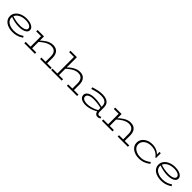

<svg xmlns="http://www.w3.org/2000/svg" viewBox="609 -2747 4822 4822"><g transform="rotate(45 3020.0 -336.0)"><path d="M396 14Q332 14 273 -1.5Q214 -17 169 -47Q124 -77 98 -121.5Q72 -166 72 -224Q72 -287 100.5 -335Q129 -383 177.5 -416Q226 -449 287 -466Q348 -483 413 -483Q492 -483 551.5 -464.5Q611 -446 645 -412.5Q679 -379 679 -332Q679 -285 644 -253.5Q609 -222 552 -207Q495 -192 426 -192Q343 -192 266.5 -209Q190 -226 115 -253L114 -292Q191 -264 267 -250.5Q343 -237 421 -237Q476 -237 521 -247Q566 -257 594 -278Q622 -299 622 -333Q622 -381 565.5 -408.5Q509 -436 414 -436Q360 -436 309 -422.5Q258 -409 216.5 -382Q175 -355 150 -315.5Q125 -276 125 -225Q125 -168 161.5 -124.5Q198 -81 260 -58Q322 -35 397 -34Q485 -34 549.5 -57Q614 -80 667 -117L691 -77Q653 -51 609.5 -30.5Q566 -10 514 2Q462 14 396 14Z M1516 0V-235Q1516 -275 1507.5 -310.5Q1499 -346 1479 -373Q1459 -400 1426 -415.5Q1393 -431 1343 -431Q1296 -431 1249.5 -414Q1203 -397 1160.5 -370.5Q1118 -344 1081 -312.5Q1044 -281 1014 -251V-300Q1045 -331 1083 -363.5Q1121 -396 1164 -423Q1207 -450 1255 -466.5Q1303 -483 1355 -483Q1413 -483 1454 -465Q1495 -447 1521.5 -414Q1548 -381 1560 -336Q1572 -291 1572 -238V0ZM810 0V-49H1185V0ZM982 0V-471H1039V0ZM810 -422V-471H1032V-422ZM1369 0V-49H1732V0Z M2468 0V-235Q2468 -275 2459 -311Q2450 -347 2430.5 -374Q2411 -401 2377.5 -416.5Q2344 -432 2295 -432Q2248 -432 2201.5 -415Q2155 -398 2112.5 -371Q2070 -344 2033 -312.5Q1996 -281 1967 -252V-300Q1998 -331 2035.5 -363.5Q2073 -396 2116 -423Q2159 -450 2207 -466.5Q2255 -483 2307 -483Q2365 -483 2406 -465Q2447 -447 2473.5 -414Q2500 -381 2512 -336Q2524 -291 2524 -238V0ZM1762 0V-49H2137V0ZM2321 0V-49H2684V0ZM1992 -686V0H1935V-638H1763V-686Z M3415 10Q3384 10 3361 -5Q3338 -20 3324.5 -48Q3311 -76 3311 -115V-276Q3311 -329 3287.5 -364.5Q3264 -400 3219 -417.5Q3174 -435 3109 -435Q3030 -435 2957.5 -418.5Q2885 -402 2811 -377L2799 -424Q2877 -451 2954.5 -467.5Q3032 -484 3111 -484Q3192 -484 3249 -460Q3306 -436 3335.5 -390Q3365 -344 3365 -276V-120Q3365 -79 3382 -59.5Q3399 -40 3424 -40Q3442 -40 3456.5 -45.5Q3471 -51 3483 -60L3500 -17Q3484 -6 3463 2Q3442 10 3415 10ZM2991 13Q2927 13 2878 -3.5Q2829 -20 2802 -52.5Q2775 -85 2775 -130Q2776 -179 2808 -213Q2840 -247 2898 -264.5Q2956 -282 3031 -282Q3120 -282 3193 -268.5Q3266 -255 3332 -237V-198Q3262 -217 3188.5 -227Q3115 -237 3037 -238Q2977 -238 2931.5 -226Q2886 -214 2860 -190.5Q2834 -167 2834 -132Q2834 -101 2854.5 -79Q2875 -57 2913 -46Q2951 -35 3001 -35Q3053 -35 3108 -47Q3163 -59 3220 -81.5Q3277 -104 3332 -136L3331 -95Q3279 -62 3222 -38Q3165 -14 3106 -0.5Q3047 13 2991 13Z M4272 0V-235Q4272 -275 4263.5 -310.5Q4255 -346 4235 -373Q4215 -400 4182 -415.5Q4149 -431 4099 -431Q4052 -431 4005.5 -414Q3959 -397 3916.5 -370.5Q3874 -344 3837 -312.5Q3800 -281 3770 -251V-300Q3801 -331 3839 -363.5Q3877 -396 3920 -423Q3963 -450 4011 -466.5Q4059 -483 4111 -483Q4169 -483 4210 -465Q4251 -447 4277.5 -414Q4304 -381 4316 -336Q4328 -291 4328 -238V0ZM3566 0V-49H3941V0ZM3738 0V-471H3795V0ZM3566 -422V-471H3788V-422ZM4125 0V-49H4488V0Z M4883 14Q4819 14 4762.5 -2.5Q4706 -19 4662 -51Q4618 -83 4593 -128Q4568 -173 4568 -230Q4568 -289 4593.5 -336Q4619 -383 4663 -416Q4707 -449 4763 -466.5Q4819 -484 4881 -483Q4946 -483 5000.5 -465.5Q5055 -448 5097 -417.5Q5139 -387 5164 -348L5141 -353V-471H5187V-301L5165 -298Q5134 -345 5091 -375.5Q5048 -406 4996.5 -420Q4945 -434 4888 -434Q4835 -434 4788 -420.5Q4741 -407 4704.5 -380.5Q4668 -354 4647 -316Q4626 -278 4626 -230Q4626 -171 4661.5 -127.5Q4697 -84 4755.5 -60Q4814 -36 4884 -35Q4973 -34 5042.5 -63.5Q5112 -93 5165 -136L5192 -97Q5134 -50 5058.5 -18Q4983 14 4883 14Z M5670 14Q5606 14 5547 -1.5Q5488 -17 5443 -47Q5398 -77 5372 -121.5Q5346 -166 5346 -224Q5346 -287 5374.5 -335Q5403 -383 5451.5 -416Q5500 -449 5561 -466Q5622 -483 5687 -483Q5766 -483 5825.5 -464.5Q5885 -446 5919 -412.5Q5953 -379 5953 -332Q5953 -285 5918 -253.5Q5883 -222 5826 -207Q5769 -192 5700 -192Q5617 -192 5540.5 -209Q5464 -226 5389 -253L5388 -292Q5465 -264 5541 -250.5Q5617 -237 5695 -237Q5750 -237 5795 -247Q5840 -257 5868 -278Q5896 -299 5896 -333Q5896 -381 5839.5 -408.5Q5783 -436 5688 -436Q5634 -436 5583 -422.5Q5532 -409 5490.5 -382Q5449 -355 5424 -315.5Q5399 -276 5399 -225Q5399 -168 5435.5 -124.5Q5472 -81 5534 -58Q5596 -35 5671 -34Q5759 -34 5823.5 -57Q5888 -80 5941 -117L5965 -77Q5927 -51 5883.5 -30.5Q5840 -10 5788 2Q5736 14 5670 14Z"/></g></svg>

Font: BioRhyme SemiExpanded Light
Style: Regular
Weight: 300
Width: 6
Designer: Aoife Mooney
Foundry: Aoife Mooney Type
Version: Version 1.600;gftools[0.9.33]